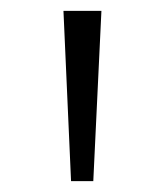

<svg xmlns="http://www.w3.org/2000/svg" viewBox="-20 -678 303 354"><path d="M97 -658H167L152 -344H111Z"/></svg>

Font: Ysabeau
Style: Regular
Weight: 400
Designer: Christian Thalmann (Catharsis Fonts)
Version: Version 0.003